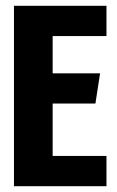

<svg xmlns="http://www.w3.org/2000/svg" viewBox="-20 -640 402 660"><path d="M28 -620H346V-516H161V-388H324L308 -284H161V-104H346V0H28Z"/></svg>

Font: Smooch Sans Thin ExtraBold
Style: Regular
Weight: 800
Version: Version 1.010